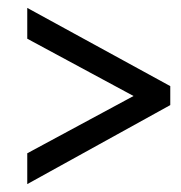

<svg xmlns="http://www.w3.org/2000/svg" viewBox="-20 -598 459 486"><path d="M49 -132 411 -332V-380L49 -578V-500L318 -355L49 -210Z"/></svg>

Font: Noto Sans Display Condensed
Style: Italic
Weight: 400
Width: 3
Designer: Monotype Design team
Foundry: Monotype Imaging Inc.
Version: 1.000